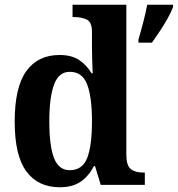

<svg xmlns="http://www.w3.org/2000/svg" viewBox="-20 -780 750 810"><path d="M232 10Q141 10 91.5 -56.5Q42 -123 42 -267Q42 -412 91 -480Q140 -548 231 -548Q283 -548 315 -526Q347 -504 366 -471H371Q370 -494 369 -524Q368 -554 368 -582V-645Q368 -687 346 -697.5Q324 -708 293 -708H286V-760H513V-128Q513 -82 531.5 -67Q550 -52 584 -52H591V0H405L381 -79H376Q355 -38 321 -14Q287 10 232 10ZM274 -62Q328 -62 348 -114Q368 -166 368 -269Q368 -369 348 -423Q328 -477 274 -477Q228 -477 208 -423Q188 -369 188 -268Q188 -164 208 -113Q228 -62 274 -62ZM564 -613Q573 -643 584 -685Q595 -727 601 -760H710V-750Q702 -729 687 -702Q672 -675 654 -648Q636 -621 621 -600H564Z"/></svg>

Font: Noto Serif Lao SemiCondensed
Style: Bold
Weight: 700
Width: 4
Designer: Monotype Design Team
Foundry: Monotype Imaging Inc.
Version: Version 2.003; ttfautohint (v1.8.4.7-5d5b)